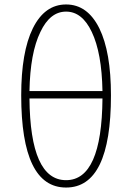

<svg xmlns="http://www.w3.org/2000/svg" viewBox="-20 -827 591 860"><path d="M112 -386Q115 -20 276 -20Q436 -20 439 -386ZM439 -419Q436 -590 391 -684Q348 -775 276 -775Q204 -775 161 -684Q115 -590 112 -419ZM425 -700Q477 -594 477 -400Q477 13 276 13Q75 13 75 -400Q75 -594 127 -700Q180 -807 276 -807Q372 -807 425 -700Z"/></svg>

Font: Noto Sans CJK TC Thin
Style: Regular
Weight: 250
Designer: Ryoko NISHIZUKA ???? (kana & ideographs); Paul D. Hunt (Latin, Greek & Cyrillic); Wenlong ZHANG ??? (bopomofo); Sandoll 
Foundry: Adobe Systems Incorporated
Version: Version 1.004 January 19, 2016